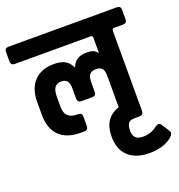

<svg xmlns="http://www.w3.org/2000/svg" viewBox="-178 -747 1017 1088"><g transform="rotate(-20 331.0 -203.0)"><path d="M692 148Q692 164 670 180Q620 217 539 217Q458 217 413 175Q368 133 368 56Q368 -57 463 -87V-273Q463 -308 452 -321Q441 -334 414.5 -334Q388 -334 376.5 -319.5Q365 -305 365 -268V-216Q365 -192 341 -192H277Q253 -192 253 -216V-277Q253 -309 241.5 -322.5Q230 -336 205 -336Q154 -336 154 -264V-201Q154 -129 227 -129H233Q257 -129 257 -106V-49Q257 -25 233 -25H209Q127 -25 83 -69Q39 -113 39 -195V-272Q39 -353 81.5 -398Q124 -443 202.5 -443Q281 -443 305 -386H309Q329 -441 399 -441Q444 -441 459 -417H463V-505Q463 -518 453 -519H-6Q-30 -519 -30 -543V-600Q-30 -623 -6 -623H646Q670 -623 670 -600V-543Q670 -519 646 -519H592Q580 -519 580 -505V-23Q580 2 555 2H525Q499 2 488.5 16Q478 30 478 61Q478 117 536 117Q586 117 623 87Q632 80 642 80Q652 80 659 92L685 132Q692 142 692 148Z"/></g></svg>

Font: Rajdhani
Style: Bold
Weight: 700
Designer: Satya Rajpurohit, Jyotish Sonowal
Foundry: Indian Type Foundry
Version: Version 1.201 February 1, 2022